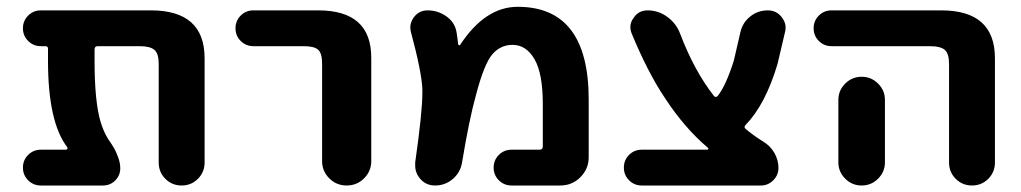

<svg xmlns="http://www.w3.org/2000/svg" viewBox="-20 -577 3063 576"><path d="M593.8 -89.8Q593.8 -60.5 573.7 -40.5Q553.7 -20.5 524.9 -20.5Q496.1 -20.5 476.1 -40.5Q456.1 -60.5 456.1 -89.8V-385.7Q456.1 -416 443.4 -427.2Q430.7 -438.5 398.4 -438.5H273.4Q263.7 -438.5 263.7 -428.7V-394.5Q263.7 -270.5 282.2 -210Q291 -181.6 303.7 -161.1Q316.4 -142.6 322.3 -132.3Q328.1 -122.1 334.5 -105Q340.8 -87.9 340.8 -72.3Q340.8 -50.8 325.7 -35.6Q310.5 -20.5 289.1 -20.5H102.5Q80.1 -20.5 64.5 -36.1Q48.8 -51.8 48.8 -74.2Q48.8 -96.7 64.5 -112.3Q80.1 -127.9 102.5 -127.9H177.7Q180.7 -127.9 182.1 -130.4Q183.6 -132.8 181.6 -135.7Q124 -210.9 124 -394.5V-430.7Q124 -438.5 116.2 -438.5H102.5Q80.1 -438.5 64.5 -454.1Q48.8 -469.7 48.8 -492.2Q48.8 -514.6 64.5 -530.3Q80.1 -545.9 102.5 -545.9H432.6Q593.8 -545.9 593.8 -402.3Z M740.2 -438.5Q717.8 -438.5 702.1 -454.1Q686.5 -469.7 686.5 -492.2Q686.5 -514.6 702.1 -530.3Q717.8 -545.9 740.2 -545.9H934.6Q1094.7 -545.9 1093.8 -402.3V-93.8Q1093.8 -63.5 1072.3 -42Q1050.8 -20.5 1020 -20.5Q989.3 -20.5 967.8 -42Q946.3 -63.5 946.3 -93.8V-385.7Q946.3 -417 934.6 -427.7Q922.9 -438.5 890.6 -438.5Z M1354.5 -444.3Q1354.5 -442.4 1356.9 -441.4Q1359.4 -440.4 1360.4 -442.4Q1435.5 -556.6 1533.2 -556.6Q1746.1 -556.6 1746.1 -278.3V-105.5Q1746.1 -70.3 1721.2 -45.4Q1696.3 -20.5 1661.1 -20.5H1514.6Q1492.2 -20.5 1476.6 -36.1Q1460.9 -51.8 1460.9 -74.2Q1460.9 -96.7 1476.6 -112.3Q1492.2 -127.9 1514.6 -127.9H1598.6Q1608.4 -127.9 1608.4 -137.7V-265.6Q1608.4 -356.4 1583.5 -399.4Q1558.6 -442.4 1517.6 -442.4Q1481.4 -442.4 1457 -414.1Q1432.6 -385.7 1408.2 -293Q1387.7 -219.7 1366.2 -89.8Q1361.3 -59.6 1338.4 -40Q1315.4 -20.5 1285.2 -20.5Q1257.8 -20.5 1240.2 -41Q1225.6 -58.6 1225.6 -80.1Q1225.6 -85 1225.6 -89.8Q1247.1 -240.2 1247.1 -298.8Q1247.1 -304.7 1247.1 -309.6Q1245.1 -360.4 1212.9 -480.5Q1210.9 -487.3 1210.9 -495.1Q1210.9 -510.7 1221.7 -525.4Q1237.3 -545.9 1262.7 -545.9Q1293.9 -545.9 1319.3 -527.8Q1344.7 -509.8 1349.6 -480.5Q1352.5 -462.9 1354.5 -444.3Z M2101.6 -127.9Q2104.5 -127.9 2105 -130.4Q2105.5 -132.8 2103.5 -133.8Q2033.2 -193.4 1974.6 -283.2Q1922.9 -360.4 1875 -476.6Q1871.1 -486.3 1871.1 -496.1Q1871.1 -510.7 1880.9 -523.4Q1895.5 -545.9 1922.9 -545.9Q1955.1 -545.9 1981.9 -526.4Q2008.8 -506.8 2020.5 -475.6Q2062.5 -365.2 2121.1 -290Q2127 -282.2 2133.8 -290Q2158.2 -321.3 2181.6 -395.5L2201.2 -480.5Q2208 -509.8 2231 -527.8Q2253.9 -545.9 2283.2 -545.9Q2309.6 -545.9 2325.2 -525.4Q2336.9 -510.7 2336.9 -494.1Q2336.9 -487.3 2335 -480.5L2312.5 -384.8Q2276.4 -263.7 2216.8 -202.1Q2210 -195.3 2217.8 -189.5Q2241.2 -169.9 2269.5 -152.3Q2291 -139.6 2303.2 -118.2Q2315.4 -96.7 2315.4 -73.2Q2315.4 -51.8 2299.8 -36.1Q2284.2 -20.5 2262.7 -20.5H1905.3Q1882.8 -20.5 1867.2 -36.1Q1851.6 -51.8 1851.6 -74.2Q1851.6 -96.7 1867.2 -112.3Q1882.8 -127.9 1905.3 -127.9Z M2474.6 -438.5Q2452.1 -438.5 2436.5 -454.1Q2420.9 -469.7 2420.9 -492.2Q2420.9 -514.6 2436.5 -530.3Q2452.1 -545.9 2474.6 -545.9H2803.7Q2964.8 -545.9 2964.8 -402.3V-89.8Q2964.8 -60.5 2944.8 -40.5Q2924.8 -20.5 2896 -20.5Q2867.2 -20.5 2847.2 -40.5Q2827.1 -60.5 2827.1 -89.8V-385.7Q2827.1 -416 2814.5 -427.2Q2801.8 -438.5 2768.6 -438.5ZM2634.8 -277.3V-155.3V-89.8Q2634.8 -61.5 2614.3 -41Q2593.8 -20.5 2564.9 -20.5Q2536.1 -20.5 2515.6 -41Q2495.1 -61.5 2495.1 -89.8V-155.3V-277.3Q2495.1 -305.7 2515.6 -326.2Q2536.1 -346.7 2564.9 -346.7Q2593.8 -346.7 2614.3 -326.2Q2634.8 -305.7 2634.8 -277.3Z"/></svg>

Font: Gen Jyuu GothicX Bold
Style: Bold
Weight: 700
Designer: Ryoko NISHIZUKA (kana &amp; ideographs); Paul D. Hunt (Latin, Greek &amp; Cyrillic); Wenlong ZHANG (bopomofo); Sandoll C
Version: Version 1.058.20140828